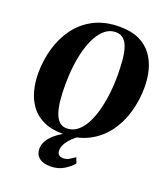

<svg xmlns="http://www.w3.org/2000/svg" viewBox="-173 -869 1055 1220"><g transform="rotate(20 355.0 -259.5)"><path d="M317 11Q236.5 11 182.5 -15.2Q128.5 -41.5 96.8 -85.8Q65 -130 51.2 -185.2Q37.5 -240.5 37.5 -298Q37.5 -385.5 60.8 -466.8Q84 -548 131.5 -612.5Q179 -677 252.2 -714.8Q325.5 -752.5 424.5 -752.5Q505 -752.5 558.8 -726.5Q612.5 -700.5 644.2 -656.2Q676 -612 689.8 -557.5Q703.5 -503 703.5 -446Q703.5 -358 680.2 -276Q657 -194 609.2 -129.2Q561.5 -64.5 488.8 -26.8Q416 11 317 11ZM326.5 -30Q364.5 -30 394.8 -52.5Q425 -75 447.8 -115.5Q470.5 -156 485.8 -209.8Q501 -263.5 508.8 -326.2Q516.5 -389 516.5 -456Q516.5 -506.5 512.8 -552.5Q509 -598.5 498.8 -634.2Q488.5 -670 468 -690.8Q447.5 -711.5 413 -711.5Q375.5 -711.5 345.2 -688.8Q315 -666 292.2 -625.5Q269.5 -585 254.2 -531.5Q239 -478 231.5 -416.2Q224 -354.5 224 -289Q224 -237 228 -190.2Q232 -143.5 243 -107.5Q254 -71.5 274.2 -50.8Q294.5 -30 326.5 -30ZM311.5 232.5Q261.5 232.5 235 210.5Q208.5 188.5 208.5 151Q208.5 122 222.8 97.2Q237 72.5 260.2 51.8Q283.5 31 311.8 14.2Q340 -2.5 368 -15.5L404.5 -29.5L438.5 -19Q403 3 379 26.5Q355 50 342.8 72.8Q330.5 95.5 330 116.5Q330 137 341 146.5Q352 156 370.5 156Q391 156 408.8 146.2Q426.5 136.5 447.5 121L462 158Q442 184 402.8 208.2Q363.5 232.5 311.5 232.5Z"/></g></svg>

Font: Merriweather 96pt Black
Style: Italic
Weight: 900
Italic angle: -7.8°
Version: Version 2.101